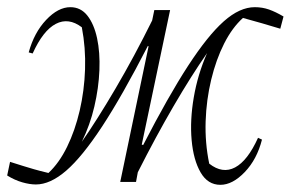

<svg xmlns="http://www.w3.org/2000/svg" viewBox="-21 -507 810 535"><path d="M79 7Q62 7 41 1Q20 -5 -1 -18L7 -56Q29 -49 43.5 -44.5Q58 -40 73.5 -35.5Q89 -31 114 -25Q144 -53 166 -98Q188 -143 201 -198.5Q214 -254 216 -314Q218 -374 207 -431Q170 -459 134.5 -440.5Q99 -422 70 -358L59 -361Q74 -416 107.5 -451.5Q141 -487 175 -487Q204 -487 222.5 -463.5Q241 -440 249.5 -400.5Q258 -361 256 -311.5Q254 -262 242 -210.5Q230 -159 207 -112Q249 -172 301 -260.5Q353 -349 403 -450L409 -479H453L374 -104L378 -103Q448 -239 503 -323.5Q558 -408 602.5 -447.5Q647 -487 689 -487Q710 -487 728.5 -480.5Q747 -474 769 -461L760 -427Q734 -435 709.5 -442Q685 -449 656 -457Q626 -430 603.5 -385.5Q581 -341 567.5 -285Q554 -229 552 -169Q550 -109 562 -51Q599 -22 634 -40.5Q669 -59 698 -123L709 -118Q695 -63 661 -27.5Q627 8 593 8Q558 8 538 -26.5Q518 -61 513 -116.5Q508 -172 519 -236Q530 -300 556 -359Q512 -296 462.5 -211Q413 -126 363 -27L358 0H314L393 -378L391 -379Q319 -239 263.5 -154.5Q208 -70 163.5 -31.5Q119 7 79 7Z"/></svg>

Font: Piazzolla ExtraLight
Style: Italic
Weight: 200
Italic angle: -11.3°
Designer: Juan Pablo del Peral
Foundry: Huerta Tipografica
Version: Version 1.330